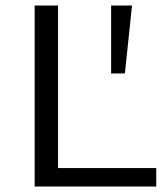

<svg xmlns="http://www.w3.org/2000/svg" viewBox="-20 -678 610 698"><path d="M548 -67V0H106V-658H191V-67ZM384 -411V-658H460L434 -411Z"/></svg>

Font: Ysabeau Medium
Style: Regular
Weight: 500
Designer: Christian Thalmann (Catharsis Fonts)
Version: Version 0.003